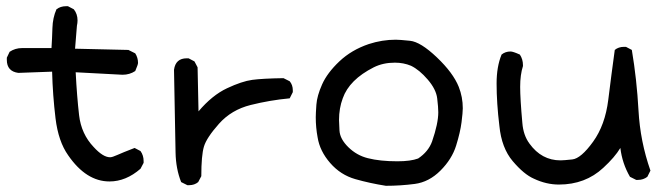

<svg xmlns="http://www.w3.org/2000/svg" viewBox="-20 -605 2160 619"><path d="M333 -20Q258 -20 200 -104Q168 -149 159 -223.5Q150 -298 148 -374L39 -370Q2 -375 2 -412V-419L11 -438Q29 -450 51 -450H146Q148 -481 149 -514.5Q150 -548 162 -575Q175 -585 193 -585H199L218 -575Q230 -560 230 -539Q230 -531 228 -522L222 -448L394 -444L416 -433Q425 -419 425 -402Q425 -397 416 -376Q398 -364 375 -364L224 -372Q228 -294 235 -233.5Q242 -173 282 -131Q312 -98 335 -98Q342 -98 358.5 -105.5Q375 -113 414 -128L433 -118Q443 -104 443 -86V-80L433 -61Q386 -20 333 -20Z M590 -8H584L564 -18Q547 -61 546 -113Q545 -165 541 -380Q546 -417 582 -417H588L607 -407L617 -388L620 -246Q664 -298 712 -320.5Q760 -343 793 -347.5Q826 -352 894 -353L914 -343Q924 -331 924 -314V-308L914 -288Q850 -282 788 -266.5Q726 -251 686 -206Q646 -161 637.5 -132.5Q629 -104 629 -37L619 -18Q607 -8 590 -8Z M1224 -6Q1173 -14 1125.5 -27.5Q1078 -41 1044.5 -79.5Q1011 -118 1004 -162Q998 -194 998 -227Q998 -239 1000 -267.5Q1002 -296 1018.5 -333Q1035 -370 1074 -407Q1113 -444 1169 -463Q1212 -477 1256 -477Q1268 -477 1302 -473.5Q1336 -470 1388.5 -420Q1441 -370 1459 -325Q1472 -292 1472 -256Q1472 -243 1468 -211Q1464 -179 1450.5 -135.5Q1437 -92 1400 -55Q1363 -18 1317 -12Q1271 -6 1224 -6ZM1261 -85Q1304 -85 1328 -94Q1361 -116 1373 -149Q1393 -207 1393 -243Q1393 -259 1389.5 -288Q1386 -317 1359 -348.5Q1332 -380 1305 -393Q1281 -403 1253 -403Q1215 -403 1185 -388Q1106 -348 1085 -288Q1073 -256 1073 -218Q1073 -211 1074.5 -184Q1076 -157 1103 -130.5Q1130 -104 1166 -95Q1205 -85 1261 -85Z M1782 -10Q1741 -10 1701 -29Q1669 -43 1633 -85.5Q1597 -128 1590 -199Q1581 -273 1581 -336Q1581 -390 1597 -429Q1609 -439 1626 -439Q1634 -439 1656 -429Q1666 -414 1666 -395V-392Q1657 -364 1657 -325Q1657 -287 1664 -209Q1667 -169 1687 -142Q1726 -88 1787 -88Q1797 -88 1825 -91Q1853 -94 1892 -148Q1931 -202 1941 -283Q1951 -364 1962 -444Q1974 -454 1992 -454H1998L2017 -444Q2033 -349 2038.5 -249Q2044 -149 2077 -55L2067 -35Q2054 -25 2037 -25H2031L2011 -35Q1986 -78 1980 -128Q1962 -98 1925 -64Q1867 -10 1782 -10Z"/></svg>

Font: Xiaolai SC
Style: Regular
Weight: 400
Designer: Nozomi Seto 瀬戸のぞみ
Version: Version 3.11;December 4, 2020;FontCreator 13.0.0.2613 64-bit